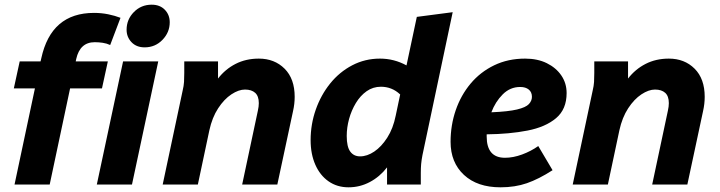

<svg xmlns="http://www.w3.org/2000/svg" viewBox="-20 -787 3072 819"><path d="M42 0 129 -410H39L64 -525H153L156 -538Q198 -732 381 -732Q413 -732 442 -726Q471 -720 494 -711L450 -595Q435 -602 418 -604.5Q401 -607 384 -607Q321 -607 305 -535L303 -525H440L415 -410H279L192 0ZM520 -660Q520 -704 551 -735.5Q582 -767 627 -767Q662 -767 683 -745.5Q704 -724 704 -692Q704 -649 673 -617Q642 -585 597 -585Q562 -585 541 -607Q520 -629 520 -660ZM393 0 505 -525H655L543 0Z M674 0 759 -400Q764 -421 765 -437.5Q766 -454 766 -476V-525H910V-452Q941 -492 985 -514.5Q1029 -537 1084 -537Q1151 -537 1194 -494Q1237 -451 1237 -374Q1237 -344 1230 -313L1163 0H1013L1080 -315Q1082 -324 1083 -332Q1084 -340 1084 -347Q1084 -377 1068.5 -391Q1053 -405 1025 -405Q998 -405 967 -384.5Q936 -364 910.5 -325Q885 -286 873 -231L824 0Z M1305 -189Q1305 -257 1327 -319.5Q1349 -382 1388.5 -431Q1428 -480 1482.5 -508.5Q1537 -537 1601 -537Q1661 -537 1714 -508L1758 -715L1911 -735L1782 -125Q1778 -104 1776.5 -87.5Q1775 -71 1775 -49V0H1631V-73Q1600 -33 1557.5 -10.5Q1515 12 1467 12Q1418 12 1381.5 -13.5Q1345 -39 1325 -84.5Q1305 -130 1305 -189ZM1459 -207Q1459 -161 1474 -140.5Q1489 -120 1516 -120Q1546 -120 1576.5 -140.5Q1607 -161 1632 -200Q1657 -239 1668 -294L1687 -384Q1669 -401 1648.5 -409Q1628 -417 1605 -417Q1571 -417 1544 -398Q1517 -379 1498 -347.5Q1479 -316 1469 -279.5Q1459 -243 1459 -207Z M1902 -182Q1902 -253 1924 -317Q1946 -381 1987.5 -430.5Q2029 -480 2088 -508.5Q2147 -537 2220 -537Q2273 -537 2312.5 -517.5Q2352 -498 2374.5 -465Q2397 -432 2397 -390Q2397 -321 2352 -283Q2307 -245 2230 -230Q2153 -215 2056 -214Q2056 -210 2056 -205Q2056 -114 2134 -114Q2169 -114 2207 -128Q2245 -142 2276 -164L2337 -61Q2278 -23 2227.5 -5.5Q2177 12 2115 12Q2016 12 1959 -41Q1902 -94 1902 -182ZM2199 -416Q2156 -416 2124.5 -384.5Q2093 -353 2076 -308Q2148 -311 2185.5 -320Q2223 -329 2236 -343Q2249 -357 2249 -374Q2249 -394 2235.5 -405Q2222 -416 2199 -416Z M2423 0 2508 -400Q2513 -421 2514 -437.5Q2515 -454 2515 -476V-525H2659V-452Q2690 -492 2734 -514.5Q2778 -537 2833 -537Q2900 -537 2943 -494Q2986 -451 2986 -374Q2986 -344 2979 -313L2912 0H2762L2829 -315Q2831 -324 2832 -332Q2833 -340 2833 -347Q2833 -377 2817.5 -391Q2802 -405 2774 -405Q2747 -405 2716 -384.5Q2685 -364 2659.5 -325Q2634 -286 2622 -231L2573 0Z"/></svg>

Font: Radio Canada
Style: Bold Italic
Weight: 700
Italic angle: -12°
Designer: Charles Daoud, Etienne Aubert Bonn, Alexandre Saumier Demers, Jacques Le Bailly
Foundry: Radio-Canada
Version: Version 2.104; ttfautohint (v1.8.4.7-5d5b);gftools[0.9.28.de